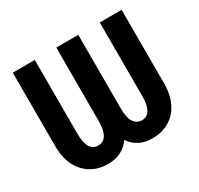

<svg xmlns="http://www.w3.org/2000/svg" viewBox="-152 -896 1130 1092"><g transform="rotate(-30 412.5 -350.5)"><path d="M767.6 -710.9V-227.1Q767.6 -154.3 741 -100.1Q714.4 -45.9 665.8 -17.8Q617.2 10.3 554.2 10.3Q460.4 10.3 410.2 -62.5Q358.9 10.3 264.6 10.3Q170.4 10.3 112.3 -52Q54.2 -114.3 52.7 -222.7V-710.9H197.3V-229.5Q197.3 -108.9 266.6 -108.9Q335.9 -108.9 338.4 -221.2V-710.9H482.9V-228Q482.9 -165.5 502.2 -137.2Q521.5 -108.9 554.2 -108.9Q622.1 -108.9 624 -221.2V-710.9Z"/></g></svg>

Font: RobotoCondensed-Bold
Style: Bold
Weight: 700
Designer: Google
Version: Version 2.001240; 2014